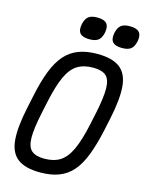

<svg xmlns="http://www.w3.org/2000/svg" viewBox="-150 -1127 929 1229"><g transform="rotate(15 314.5 -512.5)"><path d="M240 14Q141 14 90.5 -24Q40 -62 32.5 -145Q25 -228 54 -364L71 -444Q92 -546 119.5 -617Q147 -688 185 -731Q223 -774 275.5 -794Q328 -814 399 -814Q498 -814 548.5 -776Q599 -738 606.5 -655Q614 -572 585 -436L568 -356Q546 -254 518.5 -183Q491 -112 453.5 -69Q416 -26 363.5 -6Q311 14 240 14ZM243 -78Q306 -78 347.5 -104.5Q389 -131 418 -194Q447 -257 470 -364L487 -444Q510 -552 509.5 -612.5Q509 -673 482 -697.5Q455 -722 396 -722Q333 -722 291 -695.5Q249 -669 220.5 -606.5Q192 -544 169 -436L152 -356Q129 -248 129.5 -187.5Q130 -127 157.5 -102.5Q185 -78 243 -78ZM540 -891Q495 -891 477.5 -911Q460 -931 469 -974Q477 -1009 496.5 -1024Q516 -1039 554 -1039Q600 -1039 617 -1019Q634 -999 626 -958Q618 -921 598.5 -906Q579 -891 540 -891ZM324 -891Q279 -891 261.5 -911Q244 -931 253 -974Q261 -1009 280.5 -1024Q300 -1039 338 -1039Q384 -1039 401 -1019Q418 -999 410 -958Q402 -921 382.5 -906Q363 -891 324 -891Z"/></g></svg>

Font: Victor Mono Thin
Style: Italic
Weight: 100
Italic angle: -12°
Monospace: yes
Designer: Rune Bjørnerås
Version: Version 1.561;gftools[0.9.30]